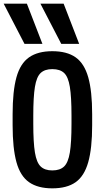

<svg xmlns="http://www.w3.org/2000/svg" viewBox="-36 -1020 556 1050"><path d="M98 -780 -16 -1000H111L196 -780ZM299 -780 185 -1000H312L397 -780ZM250 10Q171 10 123 -23.5Q75 -57 54 -133Q33 -209 33 -335V-395Q33 -522 54 -597.5Q75 -673 123 -706.5Q171 -740 250 -740Q330 -740 377.5 -706.5Q425 -673 446.5 -597.5Q468 -522 468 -395V-335Q468 -209 446.5 -133Q425 -57 377.5 -23.5Q330 10 250 10ZM250 -88Q292 -88 314.5 -109.5Q337 -131 346 -186Q355 -241 355 -343V-388Q355 -490 346 -545Q337 -600 314.5 -621Q292 -642 250 -642Q209 -642 186.5 -621Q164 -600 155 -545Q146 -490 146 -388V-343Q146 -241 155 -186Q164 -131 186.5 -109.5Q209 -88 250 -88Z"/></svg>

Font: M PLUS Code Latin Medium
Style: Regular
Weight: 500
Designer: Coji Morishita
Foundry: UNDERFOREST DESIGN
Version: Version 1.002; ttfautohint (v1.8.3)